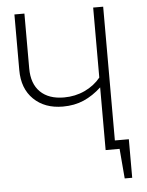

<svg xmlns="http://www.w3.org/2000/svg" viewBox="-57 -730 701 918"><g transform="rotate(-5 294.0 -270.5)"><path d="M540 -42V143H504L492 0H425V-301Q385 -264 340.5 -244.5Q296 -225 240 -225Q153 -225 100 -276.5Q47 -328 47 -417V-684H95V-421Q95 -347 135.5 -307.5Q176 -268 249 -268Q303 -268 349 -289.5Q395 -311 425 -348V-684H473V-42Z"/></g></svg>

Font: FiraGO ExtraLight
Style: Regular
Weight: 200
Designer: bBox Type
Foundry: bBox Type GmbH
Version: Version 1.001